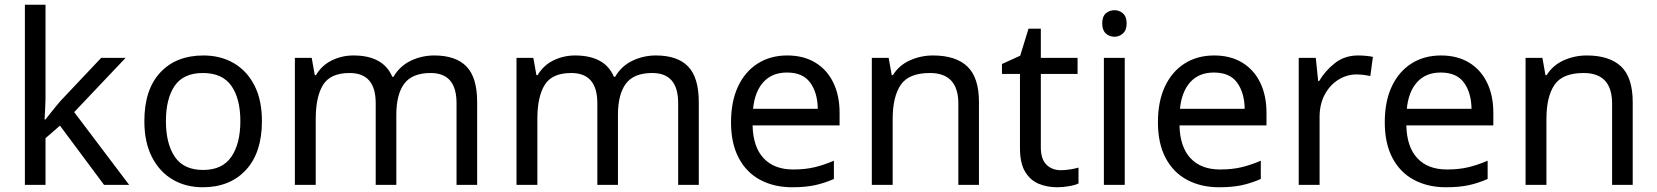

<svg xmlns="http://www.w3.org/2000/svg" viewBox="-20 -780 6989 810"><path d="M172 -363Q172 -347 170.5 -321Q169 -295 168 -276H172Q178 -284 190 -299Q202 -314 214.5 -329.5Q227 -345 236 -355L407 -536H510L293 -307L525 0H419L233 -250L172 -197V0H85V-760H172Z M1085 -269Q1085 -136 1017.5 -63Q950 10 835 10Q764 10 708.5 -22.5Q653 -55 621 -117.5Q589 -180 589 -269Q589 -402 656 -474Q723 -546 838 -546Q911 -546 966.5 -513.5Q1022 -481 1053.5 -419.5Q1085 -358 1085 -269ZM680 -269Q680 -174 717.5 -118.5Q755 -63 837 -63Q918 -63 956 -118.5Q994 -174 994 -269Q994 -364 956 -418Q918 -472 836 -472Q754 -472 717 -418Q680 -364 680 -269Z M1812 -546Q1903 -546 1948 -499.5Q1993 -453 1993 -349V0H1906V-345Q1906 -472 1797 -472Q1719 -472 1685.5 -427Q1652 -382 1652 -296V0H1565V-345Q1565 -472 1455 -472Q1374 -472 1343 -422Q1312 -372 1312 -278V0H1224V-536H1295L1308 -463H1313Q1338 -505 1380.5 -525.5Q1423 -546 1471 -546Q1597 -546 1635 -456H1640Q1667 -502 1713.5 -524Q1760 -546 1812 -546Z M2747 -546Q2838 -546 2883 -499.5Q2928 -453 2928 -349V0H2841V-345Q2841 -472 2732 -472Q2654 -472 2620.5 -427Q2587 -382 2587 -296V0H2500V-345Q2500 -472 2390 -472Q2309 -472 2278 -422Q2247 -372 2247 -278V0H2159V-536H2230L2243 -463H2248Q2273 -505 2315.5 -525.5Q2358 -546 2406 -546Q2532 -546 2570 -456H2575Q2602 -502 2648.5 -524Q2695 -546 2747 -546Z M3301 -546Q3370 -546 3419.5 -516Q3469 -486 3495.5 -431.5Q3522 -377 3522 -304V-251H3155Q3157 -160 3201.5 -112.5Q3246 -65 3326 -65Q3377 -65 3416.5 -74.5Q3456 -84 3498 -102V-25Q3457 -7 3417 1.5Q3377 10 3322 10Q3246 10 3187.5 -21Q3129 -52 3096.5 -113.5Q3064 -175 3064 -264Q3064 -352 3093.5 -415Q3123 -478 3176.5 -512Q3230 -546 3301 -546ZM3300 -474Q3237 -474 3200.5 -433.5Q3164 -393 3157 -321H3430Q3429 -389 3398 -431.5Q3367 -474 3300 -474Z M3916 -546Q4012 -546 4061 -499.5Q4110 -453 4110 -349V0H4023V-343Q4023 -472 3903 -472Q3814 -472 3780 -422Q3746 -372 3746 -278V0H3658V-536H3729L3742 -463H3747Q3773 -505 3819 -525.5Q3865 -546 3916 -546Z M4455 -62Q4475 -62 4496 -65.5Q4517 -69 4530 -73V-6Q4516 1 4490 5.5Q4464 10 4440 10Q4398 10 4362.5 -4.5Q4327 -19 4305 -55Q4283 -91 4283 -156V-468H4207V-510L4284 -545L4319 -659H4371V-536H4526V-468H4371V-158Q4371 -109 4394.5 -85.5Q4418 -62 4455 -62Z M4682 -737Q4702 -737 4717.5 -723.5Q4733 -710 4733 -681Q4733 -653 4717.5 -639Q4702 -625 4682 -625Q4660 -625 4645 -639Q4630 -653 4630 -681Q4630 -710 4645 -723.5Q4660 -737 4682 -737ZM4725 -536V0H4637V-536Z M5102 -546Q5171 -546 5220.5 -516Q5270 -486 5296.5 -431.5Q5323 -377 5323 -304V-251H4956Q4958 -160 5002.5 -112.5Q5047 -65 5127 -65Q5178 -65 5217.5 -74.5Q5257 -84 5299 -102V-25Q5258 -7 5218 1.5Q5178 10 5123 10Q5047 10 4988.5 -21Q4930 -52 4897.5 -113.5Q4865 -175 4865 -264Q4865 -352 4894.5 -415Q4924 -478 4977.5 -512Q5031 -546 5102 -546ZM5101 -474Q5038 -474 5001.5 -433.5Q4965 -393 4958 -321H5231Q5230 -389 5199 -431.5Q5168 -474 5101 -474Z M5709 -546Q5724 -546 5741.5 -544.5Q5759 -543 5772 -540L5761 -459Q5748 -462 5732.5 -464Q5717 -466 5703 -466Q5662 -466 5626 -443.5Q5590 -421 5568.5 -380.5Q5547 -340 5547 -286V0H5459V-536H5531L5541 -438H5545Q5571 -482 5612 -514Q5653 -546 5709 -546Z M6059 -546Q6128 -546 6177.5 -516Q6227 -486 6253.5 -431.5Q6280 -377 6280 -304V-251H5913Q5915 -160 5959.5 -112.5Q6004 -65 6084 -65Q6135 -65 6174.5 -74.5Q6214 -84 6256 -102V-25Q6215 -7 6175 1.5Q6135 10 6080 10Q6004 10 5945.5 -21Q5887 -52 5854.5 -113.5Q5822 -175 5822 -264Q5822 -352 5851.5 -415Q5881 -478 5934.5 -512Q5988 -546 6059 -546ZM6058 -474Q5995 -474 5958.5 -433.5Q5922 -393 5915 -321H6188Q6187 -389 6156 -431.5Q6125 -474 6058 -474Z M6674 -546Q6770 -546 6819 -499.5Q6868 -453 6868 -349V0H6781V-343Q6781 -472 6661 -472Q6572 -472 6538 -422Q6504 -372 6504 -278V0H6416V-536H6487L6500 -463H6505Q6531 -505 6577 -525.5Q6623 -546 6674 -546Z"/></svg>

Font: Noto Sans Linear A
Style: Regular
Weight: 400
Designer: Monotype Design Team
Foundry: Monotype Imaging Inc.
Version: Version 2.002; ttfautohint (v1.8.4.7-5d5b)